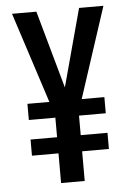

<svg xmlns="http://www.w3.org/2000/svg" viewBox="-52 -753 542 793"><g transform="rotate(-5 219.0 -357.0)"><path d="M219 -392 129 -714H28L150 -338H59V-271H169V-190H59V-123H169V0H267V-123H378V-190H267V-271H378V-338H284L407 -714H306Z"/></g></svg>

Font: Noto Sans Gurmukhi UI ExtraCondensed Medium
Style: Regular
Weight: 500
Width: 2
Designer: Jelle Bosma - Monotype Design Team
Foundry: Monotype Imaging Inc.
Version: Version 2.004